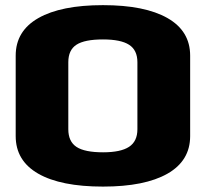

<svg xmlns="http://www.w3.org/2000/svg" viewBox="-20 -700 797 728"><path d="M370.5 -680.5Q529 -680.5 615 -631.5Q701 -582.5 701 -489V-184Q701 -90.5 615 -41.5Q529 7.5 370.5 7.5Q210.5 7.5 125 -41.5Q39.5 -90.5 39.5 -184V-489Q39.5 -582.5 125.5 -631.5Q211.5 -680.5 370.5 -680.5ZM501 -464Q501 -510 469.5 -530.2Q438 -550.5 370.5 -550.5Q301 -550.5 270 -530.5Q239 -510.5 239 -464V-210Q239 -163.5 270 -143Q301 -122.5 371 -122.5Q437.5 -122.5 469.2 -143.2Q501 -164 501 -210V-464Z"/></svg>

Font: Anybody Wide
Style: Bold
Weight: 700
Width: 7
Designer: Tyler Finck
Foundry: Etcetera Type Company
Version: Version 1.000; ttfautohint (v1.8)